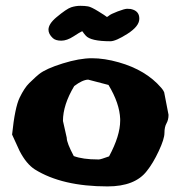

<svg xmlns="http://www.w3.org/2000/svg" viewBox="-20 -633 632 667"><path d="M349.1 -575.7Q350.1 -574.7 351.1 -574.2Q353.5 -574.2 357.9 -578.1Q364.3 -584 388.7 -593.3Q413.1 -602.5 421.6 -602.5Q430.2 -602.5 434.1 -601.8Q438 -601.1 441.9 -599.6Q463.9 -591.8 463.9 -568.8Q463.9 -568.4 463.9 -567.9Q463.9 -567.4 463.9 -566.9Q463.4 -541.5 422.9 -515.6Q382.3 -489.7 363.3 -489.7Q294.9 -489.7 277.8 -509.3Q270 -518.1 266.6 -523.9H264.2Q258.3 -521.5 235.4 -506.6Q212.4 -491.7 192.9 -491.7Q173.3 -491.7 163.6 -500.5Q148.4 -514.6 148.4 -529.8Q148.4 -549.8 175.8 -572.8Q211.4 -602.5 227.3 -607.7Q243.2 -612.8 259 -612.8Q274.9 -612.8 285.9 -610.8Q296.9 -608.9 321.8 -593.5Q346.7 -578.1 349.1 -575.7ZM397.5 -219.7Q395.5 -273.9 356.9 -337.9L286.1 -356.4Q266.1 -355.5 237.8 -334Q198.7 -268.6 198.7 -212.9L211.9 -154.3V-153.8Q211.9 -136.7 236.3 -90.8Q268.1 -79.1 319.8 -79.1H323.7Q329.6 -79.1 358.9 -89.8Q397.5 -161.6 397.5 -213.9Q397.5 -214.4 397.5 -215.3ZM22 -165.5Q31.7 -259.8 48.3 -293.9Q64.9 -328.1 81.5 -344.2Q98.1 -360.4 104.2 -365.7Q110.4 -371.1 115.7 -375.5Q139.6 -394.5 197.8 -412.6Q255.9 -430.7 299.3 -430.7Q342.8 -430.7 392.6 -416.5Q487.3 -389.6 540 -328.1Q547.4 -319.8 550.3 -312.5L565.4 -234.4V-233.4Q565.4 -216.8 558.3 -204.3Q551.3 -191.9 551.3 -171.1Q551.3 -150.4 531.5 -108.2Q511.7 -65.9 490.2 -39.1Q449.2 14.6 353.5 14.6Q195.8 14.6 101.1 -44.4Q71.3 -63.5 47.9 -108.9Z"/></svg>

Font: Drukaatie burti
Style: Heavy
Weight: 800
Version: Version 0.14